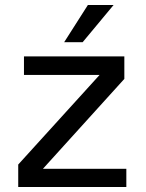

<svg xmlns="http://www.w3.org/2000/svg" viewBox="-20 -749 585 769"><path d="M237 -580 332 -729H435L311 -580ZM53 0V-90L379 -449H76V-523H478V-433L152 -73H486V0Z"/></svg>

Font: Tomorrow
Style: Regular
Weight: 400
Designer: Tony de Marco, Monica Rizzolli
Foundry: Just in Type
Version: Version 2.002